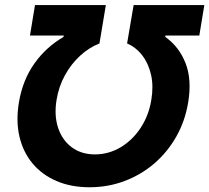

<svg xmlns="http://www.w3.org/2000/svg" viewBox="-20 -748 847 777"><path d="M56.5 -333.5Q71.8 -424.4 119.1 -490.9Q166.3 -557.4 236.5 -598.2L238.4 -604.1H101.3L121.6 -727.5H408.4L382.5 -572.1Q341 -556.1 304.5 -522.7Q267.9 -489.3 242.7 -443.3Q217.5 -397.4 208.8 -343.4Q198.7 -280.5 215.1 -230.8Q231.6 -181 270.1 -152.2Q308.5 -123.4 364.1 -123.1Q420.3 -123.4 468.5 -152.2Q516.7 -181 549.5 -231.1Q582.4 -281.2 592.5 -344.5Q601.6 -399.2 591.4 -444.8Q581.2 -490.4 556 -523.5Q530.7 -556.5 494.3 -572.1L520.8 -727.5H806.9L786.6 -604.1H649.4L648.8 -598.7Q705.4 -558.3 731.1 -491.8Q756.9 -425.3 741.4 -332.8Q728.9 -257.8 693.4 -195.2Q657.9 -132.5 604.5 -86.6Q551.1 -40.7 484.3 -15.5Q417.5 9.8 342.3 9.8Q267.2 9.8 208.6 -15.5Q150 -40.7 111.7 -86.6Q73.4 -132.5 58.7 -195.4Q44.1 -258.2 56.5 -333.5Z"/></svg>

Font: Adwaita Sans
Style: Italic
Weight: 400
Italic angle: -9.39999°
Designer: Rasmus Andersson
Foundry: rsms
Version: Version 4.001;git-9221beed3